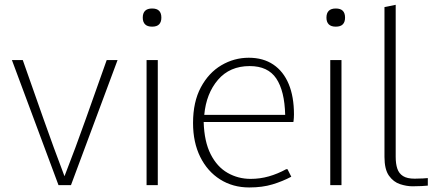

<svg xmlns="http://www.w3.org/2000/svg" viewBox="-20 -782 1838 811"><path d="M227.1 0 30.3 -528.3H76.2Q119.6 -404.8 163.1 -281.5Q206.5 -158.2 252.4 -37.6Q299.3 -157.7 343 -281.2Q386.7 -404.8 430.7 -528.3H476.6L279.8 0Z M599.1 0V-528.3H646.5V0ZM622.6 -669.4Q602.5 -669.4 592.8 -679.2Q583 -689 583 -707.5Q583 -726.6 592.8 -736.3Q602.5 -746.1 622.6 -746.1Q642.6 -746.1 652.1 -736.3Q661.6 -726.6 661.6 -707.5Q661.6 -689 652.1 -679.2Q642.6 -669.4 622.6 -669.4Z M1032.7 9.8Q963.4 9.8 909.7 -24.2Q856 -58.1 825.7 -119.4Q795.4 -180.7 795.4 -262.2Q795.4 -351.6 828.4 -413.1Q861.3 -474.6 915 -506.3Q968.8 -538.1 1030.8 -538.1Q1091.8 -538.1 1134.5 -509.3Q1177.2 -480.5 1199.5 -427Q1221.7 -373.5 1221.7 -298.8Q1221.7 -291 1221.2 -284.4Q1220.7 -277.8 1220.2 -273.2Q1219.7 -268.6 1219.2 -266.6H840.3Q842.8 -183.6 869.9 -130.4Q897 -77.1 941.4 -51.8Q985.8 -26.4 1038.6 -26.4Q1078.1 -26.4 1115.2 -36.9Q1152.3 -47.4 1189 -67.4H1194.3L1210.4 -35.6Q1173.8 -16.1 1131.1 -3.2Q1088.4 9.8 1032.7 9.8ZM842.8 -296.9H1184.6Q1182.1 -397.9 1147 -450.4Q1111.8 -502.9 1034.7 -502.9Q950.7 -502.9 900.9 -445.1Q851.1 -387.2 842.8 -296.9Z M1375 0V-528.3H1422.4V0ZM1398.4 -669.4Q1378.4 -669.4 1368.7 -679.2Q1358.9 -689 1358.9 -707.5Q1358.9 -726.6 1368.7 -736.3Q1378.4 -746.1 1398.4 -746.1Q1418.5 -746.1 1428 -736.3Q1437.5 -726.6 1437.5 -707.5Q1437.5 -689 1428 -679.2Q1418.5 -669.4 1398.4 -669.4Z M1722.7 4.9Q1697.3 4.9 1669.7 -4.2Q1642.1 -13.2 1623 -39.8Q1604 -66.4 1604 -119.1V-752L1651.4 -761.7V-119.1Q1651.4 -90.3 1658.2 -69.8Q1665 -49.3 1682.4 -38.3Q1699.7 -27.3 1731.4 -27.3Q1750 -27.3 1766.6 -28.3Q1783.2 -29.3 1787.1 -29.8V2Q1778.8 2.9 1761.5 3.9Q1744.1 4.9 1722.7 4.9Z"/></svg>

Font: Comme Thin
Style: Regular
Weight: 250
Version: Version 1.000;gftools[0.9.27]